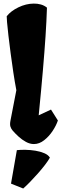

<svg xmlns="http://www.w3.org/2000/svg" viewBox="-20 -808 349 1090"><path d="M172.4 9.8Q149.9 9.8 127.4 -2.4Q105 -14.6 85.4 -32.5Q65.9 -50.3 51.3 -67.4Q43.9 -75.7 39.6 -88.1Q35.2 -100.6 39.1 -121.6L72.8 -295.9Q64 -341.8 55.7 -396.7Q47.4 -451.7 40.3 -506.1Q33.2 -560.5 27.8 -606.4Q22.5 -652.3 20 -681.9Q17.6 -711.4 18.1 -715.8Q41.5 -745.6 84.5 -766.4Q127.4 -787.1 170.9 -787.6Q191.9 -788.1 211.4 -782.7Q231 -777.3 246.6 -764.6Q244.1 -687.5 238.5 -602.5Q232.9 -517.6 223.6 -409.4Q214.4 -301.3 199.7 -153.3L269.5 -186L308.6 -124Q299.3 -95.7 278.8 -64.7Q258.3 -33.7 230.7 -12Q203.1 9.8 172.4 9.8ZM111.8 262.2 42.5 234.4 75.7 44.4Q96.7 42 124.8 42.5Q152.8 43 181.2 47.6Q209.5 52.2 231.7 61.8Q253.9 71.3 263.2 86.9Q253.9 104 235.4 128.2Q216.8 152.3 194.1 178Q171.4 203.6 149.4 226.1Q127.4 248.5 111.8 262.2Z"/></svg>

Font: Fruktur
Style: Regular
Weight: 400
Designer: Viktoriya Grabowska, Eben Sorkin
Foundry: Viktoriya Grabowska
Version: Version 1.008; ttfautohint (v1.8.4.7-5d5b)